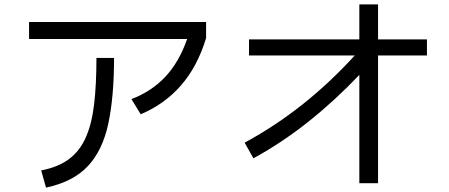

<svg xmlns="http://www.w3.org/2000/svg" viewBox="-20 -816 2040 872"><path d="M619 -297 577 -366Q667 -400 730 -466.5Q793 -533 830 -639H112V-716H916V-643Q876 -512 801 -427Q726 -342 619 -297ZM189 36 167 -42Q245 -57 294 -94Q343 -131 370 -192.5Q397 -254 407.5 -343Q418 -432 418 -553H498Q498 -377 472 -255Q446 -133 379 -61.5Q312 10 189 36Z M1131 -97 1091 -168Q1231 -244 1355.5 -343Q1480 -442 1591 -564H1111V-637H1612V-796H1697V-637H1919V-564H1697V16H1612V-476Q1504 -362 1384 -266Q1264 -170 1131 -97Z"/></svg>

Font: Murecho
Style: Regular
Weight: 400
Designer: Neil Summerour
Foundry: Positype
Version: Version 1.010; ttfautohint (v1.8.3)